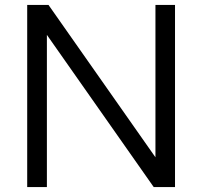

<svg xmlns="http://www.w3.org/2000/svg" viewBox="-20 -760 822 780"><path d="M90.5 0V-740H177L631.5 -92.5H611.5V-740H691V0H604.5L150 -647.5H170.5V0Z"/></svg>

Font: Encode Sans SC SemiExpanded
Style: Regular
Weight: 400
Width: 6
Designer: Multiple Designers
Foundry: Impallari Type
Version: Version 3.002